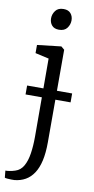

<svg xmlns="http://www.w3.org/2000/svg" viewBox="-121 -826 543 1113"><g transform="rotate(10 150.5 -270.0)"><path d="M50 243Q45 243.5 32.5 243.2Q20 243 8 242Q-4 241 -7 239L-11 198Q-3.5 198.5 12.2 196.2Q28 194 46 188Q76.5 178.5 93.5 148.5Q110.5 118.5 117.2 73.8Q124 29 124 -25L123 -485L43 -503V-551L182 -567H184L203 -551V-6Q203 56 192.8 101.5Q182.5 147 162.5 177.2Q142.5 207.5 114.2 223.5Q86 239.5 50 243ZM152 -660Q124.5 -660 110.5 -676.5Q96.5 -693 96.5 -717.5Q96.5 -742 111.8 -762.5Q127 -783 159 -783H160Q187.5 -783 201.5 -766.5Q215.5 -750 215.5 -725.5Q215.5 -701 200.2 -680.5Q185 -660 153 -660ZM292.5 -309.5V-257H27.5V-309.5Z"/></g></svg>

Font: Merriweather Light
Style: Regular
Weight: 300
Version: Version 2.100